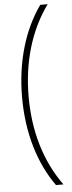

<svg xmlns="http://www.w3.org/2000/svg" viewBox="-67 -832 416 1108"><g transform="rotate(-5 141.5 -278.0)"><path d="M60 -276C60 -71 114 109 211 244H254C149 99 98 -79 98 -277C98 -474 149 -655 254 -800H211C115 -665 60 -484 60 -276Z"/></g></svg>

Font: Noto Sans Tamil Condensed ExtraLight
Style: Regular
Weight: 200
Width: 3
Designer: Jelle Bosma - Monotype Design Team
Foundry: Monotype Imaging Inc.
Version: Version 2.004